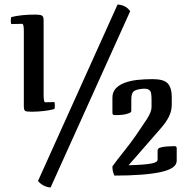

<svg xmlns="http://www.w3.org/2000/svg" viewBox="-20 -786 832 854"><path d="M559 -736 205 48Q171 45 149 19L503 -766Q541 -763 559 -736ZM552 -51Q590 -52 615 -54Q640 -56 654.5 -59Q669 -62 675 -66Q681 -70 681 -77V-117Q681 -125 691 -129Q702 -133 722 -134.5Q742 -136 756 -136Q766 -136 766 -126V-71Q766 -36 694 -20.5Q622 -5 489 -5Q485 -13 482.5 -22.5Q480 -32 480 -46Q500 -74 529.5 -110.5Q559 -147 585 -184.5Q611 -222 632.5 -255Q654 -288 654 -309V-344Q654 -361 652 -371Q650 -381 644 -385.5Q638 -390 630.5 -391Q623 -392 613 -391Q589 -389 576.5 -381Q564 -373 564 -344V-293Q564 -287 556 -283.5Q548 -280 536.5 -277.5Q525 -275 512 -274.5Q499 -274 490 -274Q480 -274 480 -284V-352Q480 -376 494.5 -392Q509 -408 534 -417.5Q559 -427 590.5 -430.5Q622 -434 659 -434Q709 -434 726.5 -414.5Q744 -395 744 -354V-321Q744 -292 731 -266.5Q718 -241 695 -215ZM222 -301Q183 -290 122 -289Q97 -289 91.5 -293Q86 -297 86 -315V-647Q86 -680 79 -680L30 -679Q28 -685 28 -695Q28 -702 30 -710Q74 -721 134 -721Q160 -721 167 -716.5Q174 -712 174 -696V-364Q174 -331 181 -331L222 -332Q224 -324 224 -316Q224 -307 222 -301Z"/></svg>

Font: Federant
Style: Medium
Weight: 500
Designer: Cyreal (www.cyreal.org)
Foundry: Cyreal (www.cyreal.org)
Version: Version 1.010